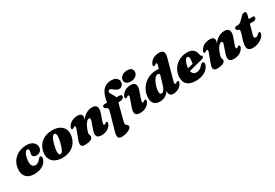

<svg xmlns="http://www.w3.org/2000/svg" viewBox="61 -1909 4724 3296"><g transform="rotate(-30 2423.0 -260.5)"><path d="M321.5 -413Q305.5 -413 289.2 -396.2Q273 -379.5 259.5 -346.8Q246 -314 239 -265.5Q227.5 -183.5 248.5 -145.8Q269.5 -108 315 -108Q332 -108 347 -113.8Q362 -119.5 376 -130.5Q390 -141.5 403.5 -156.5Q421.5 -176.5 431.8 -186.8Q442 -197 456.5 -196.5Q471.5 -196 478.8 -181Q486 -166 477.5 -137Q467.5 -103.5 445.8 -75.8Q424 -48 391.5 -27.5Q359 -7 316 4Q273 15 219 15Q112.5 15 59.8 -45.2Q7 -105.5 20.5 -217Q27.5 -273 53 -321.5Q78.5 -370 121 -406.8Q163.5 -443.5 220.5 -464Q277.5 -484.5 347 -484.5Q408.5 -484.5 448 -463.8Q487.5 -443 505.8 -410.8Q524 -378.5 521.5 -342Q519 -295 486 -269.2Q453 -243.5 415 -243.5Q377.5 -243.5 358 -260.2Q338.5 -277 339 -303Q339.5 -323 345 -338.5Q350.5 -354 351 -374.5Q351.5 -391.5 344 -402.2Q336.5 -413 321.5 -413Z M855.5 -485.5Q942.5 -485.5 1001.2 -453.8Q1060 -422 1085 -364.5Q1110 -307 1095 -229Q1084.5 -172 1057.5 -126.8Q1030.5 -81.5 990 -50Q949.5 -18.5 896.8 -1.8Q844 15 781 15Q694.5 15 635.8 -16.8Q577 -48.5 552.2 -106.2Q527.5 -164 542 -241.5Q552.5 -298.5 579.5 -343.8Q606.5 -389 647 -420.5Q687.5 -452 740.2 -468.8Q793 -485.5 855.5 -485.5ZM772.5 -59.5Q783.5 -57 794 -61.8Q804.5 -66.5 814.5 -78.8Q824.5 -91 834.5 -111Q844.5 -131 854 -159.5Q863.5 -188 872.5 -225Q887.5 -283 891.5 -323Q895.5 -363 889 -385Q882.5 -407 864.5 -411Q853.5 -413.5 843 -408.8Q832.5 -404 822.2 -391.8Q812 -379.5 802.2 -359.8Q792.5 -340 783 -311.2Q773.5 -282.5 764.5 -245.5Q749.5 -188 745.5 -147.8Q741.5 -107.5 748.2 -85.5Q755 -63.5 772.5 -59.5Z M1164.5 -328.5Q1155 -333.5 1154.2 -346.8Q1153.5 -360 1164.5 -380.5Q1189 -427 1239.5 -455.8Q1290 -484.5 1358.5 -484.5Q1400 -484.5 1422.2 -468Q1444.5 -451.5 1444.5 -420.5Q1444.5 -402 1435.8 -379.5Q1427 -357 1415.8 -333Q1404.5 -309 1394.8 -285Q1385 -261 1383.5 -240L1367 -244.5Q1393.5 -312.5 1427 -358.8Q1460.5 -405 1498 -432.8Q1535.5 -460.5 1573.2 -472.5Q1611 -484.5 1645.5 -484.5Q1693.5 -484.5 1717.2 -463.2Q1741 -442 1743.5 -405.2Q1746 -368.5 1729 -320.5L1679.5 -179Q1667.5 -145 1671 -131.5Q1674.5 -118 1684.5 -118Q1690 -118 1695.8 -121Q1701.5 -124 1710 -131Q1722 -141 1729.5 -142.8Q1737 -144.5 1744.5 -140.5Q1754 -135.5 1754.8 -122.2Q1755.5 -109 1744.5 -88.5Q1720.5 -42 1671 -13.5Q1621.5 15 1554 15Q1503.5 15 1480 -4.2Q1456.5 -23.5 1455.2 -58Q1454 -92.5 1470 -137.5L1519 -278Q1532 -311.5 1529 -328Q1526 -344.5 1506 -344.5Q1493 -344.5 1478.8 -335.8Q1464.5 -327 1450.5 -311.2Q1436.5 -295.5 1423.5 -273Q1410.5 -250.5 1400 -223Q1391 -199.5 1384.2 -180.2Q1377.5 -161 1374 -146.8Q1370.5 -132.5 1370.5 -121.5Q1370.5 -105 1376.2 -91.2Q1382 -77.5 1382 -59.5Q1382 -26 1339.2 -5.5Q1296.5 15 1219 15Q1165 15 1153 -19Q1141 -53 1163 -111.5L1229.5 -290.5Q1242.5 -324.5 1238.5 -337.8Q1234.5 -351 1224.5 -351Q1219 -351 1213.2 -348.2Q1207.5 -345.5 1198.5 -338Q1187 -328.5 1179.5 -326.8Q1172 -325 1164.5 -328.5Z M2002 -332 2037 -423.5 2145 -423Q2171 -423 2185.2 -416Q2199.5 -409 2199.5 -389.5Q2199.5 -374 2188.5 -360.8Q2177.5 -347.5 2158 -339.8Q2138.5 -332 2112.5 -332ZM1819.5 -390Q1819.5 -405.5 1831.5 -415.2Q1843.5 -425 1867.5 -425H1911.5L1927 -496.5Q1950.5 -604.5 2007.2 -662.5Q2064 -720.5 2164 -720.5Q2230.5 -720.5 2264.8 -690Q2299 -659.5 2299 -618.5Q2299 -575 2274.2 -549Q2249.5 -523 2209.5 -523Q2185.5 -523 2165 -534.5Q2144.5 -546 2126.8 -560.8Q2109 -575.5 2092.8 -586.8Q2076.5 -598 2061 -598Q2049 -598 2041.2 -591.8Q2033.5 -585.5 2030.5 -574Q2027 -556 2038.5 -533.8Q2050 -511.5 2066.5 -486.5Q2083 -461.5 2093.2 -435Q2103.5 -408.5 2096.5 -383L1998.5 -9.5Q1994.5 6 1993 17.8Q1991.5 29.5 1991.5 37.5Q1991.5 55.5 2003.2 66.5Q2015 77.5 2026.8 87.5Q2038.5 97.5 2038.5 114Q2038.5 138.5 2009.2 161Q1980 183.5 1934.5 197.8Q1889 212 1839 212Q1788 212 1773.8 178Q1759.5 144 1778 80.5L1877 -267.5Q1887 -303.5 1883 -319.2Q1879 -335 1861 -344.5Q1835 -358.5 1827.2 -368.8Q1819.5 -379 1819.5 -390ZM2444.5 -179Q2433 -145 2436.2 -131.5Q2439.5 -118 2449.5 -118Q2455 -118 2460.8 -121Q2466.5 -124 2475 -131Q2487 -141 2494.5 -142.8Q2502 -144.5 2509.5 -140.5Q2519 -135.5 2519.8 -122.2Q2520.5 -109 2509.5 -88.5Q2485.5 -42 2436 -13.5Q2386.5 15 2319 15Q2268.5 15 2245.2 -4.5Q2222 -24 2221.2 -58.5Q2220.5 -93 2237 -139L2291 -290.5Q2303.5 -324.5 2299.8 -337.8Q2296 -351 2286 -351Q2280.5 -351 2274.8 -348.2Q2269 -345.5 2260.5 -338Q2248.5 -328.5 2241 -326.8Q2233.5 -325 2226 -328.5Q2216.5 -333.5 2216 -346.8Q2215.5 -360 2226 -380.5Q2249.5 -426.5 2298.5 -455.5Q2347.5 -484.5 2413.5 -484.5Q2458 -484.5 2481.8 -465.5Q2505.5 -446.5 2508.8 -410.5Q2512 -374.5 2494 -323ZM2445.5 -534.5Q2392 -534.5 2364.2 -558.8Q2336.5 -583 2336.5 -618.5Q2336.5 -648 2354.5 -674.2Q2372.5 -700.5 2405.8 -716.8Q2439 -733 2485.5 -733Q2542 -733 2567.2 -707.8Q2592.5 -682.5 2592.5 -648.5Q2592.5 -616 2574.2 -590Q2556 -564 2523.2 -549.2Q2490.5 -534.5 2445.5 -534.5Z M3192 -568 3085 -178.5Q3078.5 -155 3078.2 -141.5Q3078 -128 3082.2 -122.2Q3086.5 -116.5 3093 -116.5Q3098.5 -116.5 3104.2 -119.2Q3110 -122 3118.5 -129Q3130.5 -139 3138 -140.8Q3145.5 -142.5 3153 -138.5Q3162 -133.5 3162.8 -120.2Q3163.5 -107 3153 -86.5Q3137.5 -56 3110.5 -33.2Q3083.5 -10.5 3050 2.2Q3016.5 15 2980.5 15Q2935 15 2915.5 -7.8Q2896 -30.5 2896 -69Q2896 -86 2897.8 -104Q2899.5 -122 2902.5 -140.2Q2905.5 -158.5 2909.5 -175L2932 -162.5Q2910.5 -100 2876.8 -60.8Q2843 -21.5 2801 -3.2Q2759 15 2711.5 15Q2627 15 2589.5 -35.8Q2552 -86.5 2565 -180Q2573 -241 2602.2 -296.2Q2631.5 -351.5 2679 -393.8Q2726.5 -436 2789.5 -460.2Q2852.5 -484.5 2929 -484.5Q2978 -484.5 3010.2 -469.2Q3042.5 -454 3057.8 -429Q3073 -404 3072 -372.5L2940.5 -363Q2942 -388.5 2935.2 -401Q2928.5 -413.5 2908 -413.5Q2886.5 -413.5 2866.2 -396.2Q2846 -379 2828.2 -350.2Q2810.5 -321.5 2797 -286.5Q2783.5 -251.5 2775.8 -215Q2768 -178.5 2768 -146.5Q2768 -115.5 2777.5 -103.8Q2787 -92 2802.5 -92Q2814.5 -92 2826.2 -98.2Q2838 -104.5 2849.2 -118.2Q2860.5 -132 2871.2 -154Q2882 -176 2891 -207.5L2985 -526.5Q2995 -561 2992.5 -574Q2990 -587 2980 -587Q2974.5 -587 2968.8 -584.2Q2963 -581.5 2954 -574Q2942.5 -564.5 2934.8 -563Q2927 -561.5 2920 -564.5Q2910.5 -569.5 2909.8 -582.8Q2909 -596 2920 -616.5Q2936 -647.5 2963.2 -671Q2990.5 -694.5 3027.2 -707.5Q3064 -720.5 3108 -720.5Q3158 -720.5 3180.2 -701.8Q3202.5 -683 3203.8 -648.8Q3205 -614.5 3192 -568Z M3305.5 -210.5Q3305.5 -210.5 3322 -215Q3338.5 -219.5 3365.2 -226.5Q3392 -233.5 3422.8 -241.8Q3453.5 -250 3483 -257.8Q3512.5 -265.5 3533.5 -271.5L3513.5 -249.5Q3519.5 -269.5 3523.2 -297.5Q3527 -325.5 3527.5 -359.5Q3527.5 -386 3519.8 -400.5Q3512 -415 3496.5 -415Q3483 -415 3469.8 -403.8Q3456.5 -392.5 3445.2 -371Q3434 -349.5 3425.8 -319Q3417.5 -288.5 3413.5 -250Q3407 -179.5 3430.5 -142.8Q3454 -106 3506 -106Q3531.5 -106 3553 -114.5Q3574.5 -123 3593.5 -138Q3612.5 -153 3629 -172Q3644.5 -190.5 3654.8 -196.8Q3665 -203 3677.5 -202.5Q3691.5 -202 3700 -189.5Q3708.5 -177 3701.5 -149.5Q3690 -106.5 3655.5 -69Q3621 -31.5 3563.2 -8.2Q3505.5 15 3422 15Q3340 15 3289.8 -11.5Q3239.5 -38 3219.2 -86.5Q3199 -135 3205 -201Q3211 -261.5 3237.2 -313Q3263.5 -364.5 3306.8 -403Q3350 -441.5 3407.2 -463Q3464.5 -484.5 3532.5 -484.5Q3587.5 -484.5 3622.2 -466.5Q3657 -448.5 3675.2 -417.8Q3693.5 -387 3698.5 -347.5Q3700.5 -336 3704.5 -327Q3708.5 -318 3715.5 -315Q3723 -312 3727.2 -307Q3731.5 -302 3731.5 -293.5Q3731.5 -281 3722 -270.2Q3712.5 -259.5 3686.5 -253Q3662.5 -247 3626 -237.5Q3589.5 -228 3547 -217Q3504.5 -206 3462.8 -195Q3421 -184 3386.5 -175Q3352 -166 3331.2 -160.5Q3310.5 -155 3310.5 -155Z M3788 -328.5Q3778.5 -333.5 3777.8 -346.8Q3777 -360 3788 -380.5Q3812.5 -427 3863 -455.8Q3913.5 -484.5 3982 -484.5Q4023.5 -484.5 4045.8 -468Q4068 -451.5 4068 -420.5Q4068 -402 4059.2 -379.5Q4050.5 -357 4039.2 -333Q4028 -309 4018.2 -285Q4008.5 -261 4007 -240L3990.5 -244.5Q4017 -312.5 4050.5 -358.8Q4084 -405 4121.5 -432.8Q4159 -460.5 4196.8 -472.5Q4234.5 -484.5 4269 -484.5Q4317 -484.5 4340.8 -463.2Q4364.5 -442 4367 -405.2Q4369.5 -368.5 4352.5 -320.5L4303 -179Q4291 -145 4294.5 -131.5Q4298 -118 4308 -118Q4313.5 -118 4319.2 -121Q4325 -124 4333.5 -131Q4345.5 -141 4353 -142.8Q4360.5 -144.5 4368 -140.5Q4377.5 -135.5 4378.2 -122.2Q4379 -109 4368 -88.5Q4344 -42 4294.5 -13.5Q4245 15 4177.5 15Q4127 15 4103.5 -4.2Q4080 -23.5 4078.8 -58Q4077.5 -92.5 4093.5 -137.5L4142.5 -278Q4155.5 -311.5 4152.5 -328Q4149.5 -344.5 4129.5 -344.5Q4116.5 -344.5 4102.2 -335.8Q4088 -327 4074 -311.2Q4060 -295.5 4047 -273Q4034 -250.5 4023.5 -223Q4014.5 -199.5 4007.8 -180.2Q4001 -161 3997.5 -146.8Q3994 -132.5 3994 -121.5Q3994 -105 3999.8 -91.2Q4005.5 -77.5 4005.5 -59.5Q4005.5 -26 3962.8 -5.5Q3920 15 3842.5 15Q3788.5 15 3776.5 -19Q3764.5 -53 3786.5 -111.5L3853 -290.5Q3866 -324.5 3862 -337.8Q3858 -351 3848 -351Q3842.5 -351 3836.8 -348.2Q3831 -345.5 3822 -338Q3810.5 -328.5 3803 -326.8Q3795.5 -325 3788 -328.5Z M4496.5 -376.5 4476.5 -385Q4464 -390.5 4458.5 -399.5Q4453 -408.5 4453 -419.5Q4453 -435.5 4466.5 -445Q4480 -454.5 4502.5 -454.5H4524Q4544 -454.5 4560.5 -463.2Q4577 -472 4593.5 -488.5L4673 -566.5Q4685.5 -578.5 4697.5 -583.5Q4709.5 -588.5 4723.5 -588.5Q4741 -588.5 4749.5 -579.5Q4758 -570.5 4758 -556.5Q4758 -548 4755.8 -533.2Q4753.5 -518.5 4748 -499L4660 -181Q4650.5 -146 4657 -131.5Q4663.5 -117 4687 -117Q4701.5 -117 4715 -124.2Q4728.5 -131.5 4744 -148.5Q4754 -158.5 4760.8 -162.5Q4767.5 -166.5 4775.5 -166.5Q4785.5 -166.5 4791.5 -159.2Q4797.5 -152 4795.5 -139.5Q4791.5 -113.5 4772.2 -86.5Q4753 -59.5 4720.5 -36.5Q4688 -13.5 4645.5 0.8Q4603 15 4552.5 15Q4503.5 15 4477.5 -4.5Q4451.5 -24 4448 -64.5Q4444.5 -105 4462.5 -168L4505 -311.5Q4514.5 -344 4512.2 -357.5Q4510 -371 4496.5 -376.5ZM4678.5 -373 4703 -451H4819Q4845.5 -451 4845.5 -425Q4845.5 -401 4826.8 -387Q4808 -373 4776.5 -373Z"/></g></svg>

Font: Fraunces Black
Style: Italic
Weight: 900
Italic angle: -16°
Version: Version 1.000;[b76b70a41]